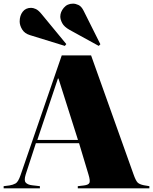

<svg xmlns="http://www.w3.org/2000/svg" viewBox="-30 -1034 840 1054"><path d="M-10 0V-12L22 -16Q41 -19 55.5 -27Q70 -35 83 -73L309 -730H470L703 -77Q715 -43 725 -32.5Q735 -22 760 -17L790 -12V0H397V-12L431 -16Q456 -19 461 -30.5Q466 -42 456 -75L404 -248H167L111 -76Q101 -44 111 -32Q121 -20 146 -17L189 -12V0ZM175 -266H398L291 -603H288ZM512 -782 352 -870Q322 -887 311.5 -907Q301 -927 301 -943Q301 -968 320 -991Q339 -1014 371 -1014Q385 -1014 401 -1006.5Q417 -999 429 -975L521 -791ZM326 -782 135 -841Q105 -850 91.5 -872.5Q78 -895 78 -916Q78 -948 94.5 -969.5Q111 -991 141 -991Q152 -991 166.5 -984.5Q181 -978 198 -957L334 -792Z"/></svg>

Font: Display Black
Style: Regular
Weight: 900
Designer: Latin by Veronika Burian and Jose Scaglione. Greek by Irene Vlachou. Cyrillic by Vera Evstafieva.
Foundry: TypeTogether
Version: Version 3.002